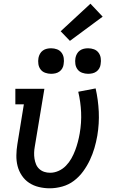

<svg xmlns="http://www.w3.org/2000/svg" viewBox="-20 -1010 640 1038"><path d="M249 8Q219 8 190 1Q161 -6 137.5 -21.5Q114 -37 98 -61Q82 -85 75 -112.5Q68 -140 68.5 -170.5Q69 -201 74 -231L109 -446H63V-530H220L168 -217Q165 -201 164.5 -184.5Q164 -168 166.5 -152Q169 -136 175 -121.5Q181 -107 192.5 -96.5Q204 -86 219 -81Q234 -76 251 -76Q274 -76 296.5 -86Q319 -96 336.5 -114Q354 -132 366 -153.5Q378 -175 386.5 -197.5Q395 -220 401 -243Q407 -266 411 -289Q421 -347 418.5 -403Q416 -459 403 -514L497 -532Q511 -470 514 -406Q517 -342 506 -276Q500 -242 490.5 -209.5Q481 -177 466 -145Q451 -113 429.5 -83.5Q408 -54 379.5 -32.5Q351 -11 316.5 -1.5Q282 8 249 8ZM456 -611Q440 -611 424.5 -616.5Q409 -622 399.5 -634.5Q390 -647 387.5 -663.5Q385 -680 388 -697Q390 -708 396 -719Q402 -730 412 -737Q422 -744 433.5 -746.5Q445 -749 456 -749Q473 -749 488 -743.5Q503 -738 512.5 -725.5Q522 -713 524.5 -696.5Q527 -680 524 -663Q523 -652 517 -641Q511 -630 501 -623Q491 -616 479.5 -613.5Q468 -611 456 -611ZM256 -611Q240 -611 224.5 -616.5Q209 -622 199.5 -634.5Q190 -647 187.5 -663.5Q185 -680 188 -697Q190 -708 196 -719Q202 -730 212 -737Q222 -744 233.5 -746.5Q245 -749 256 -749Q273 -749 288 -743.5Q303 -738 312.5 -725.5Q322 -713 324.5 -696.5Q327 -680 324 -663Q323 -652 317 -641Q311 -630 301 -623Q291 -616 279.5 -613.5Q268 -611 256 -611ZM358 -789 308 -841 469 -990 535 -920Z"/></svg>

Font: Iosevka Curly Slab MdExObl
Style: Regular
Weight: 500
Width: 7
Italic angle: -9°
Monospace: yes
Designer: Belleve Invis
Foundry: Belleve Invis
Version: Version 11.1.0; ttfautohint (v1.8.3)